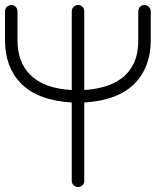

<svg xmlns="http://www.w3.org/2000/svg" viewBox="-20 -735 623 768"><path d="M292 13Q282 13 274.5 6Q267 -1 267 -11V-325Q132 -333 64 -401Q0 -467 0 -574V-689Q0 -700 7.5 -707.5Q15 -715 26 -715Q36 -715 43 -707.5Q50 -700 50 -689V-574Q50 -487 100 -437Q154 -381 267 -375V-689Q267 -700 274.5 -707.5Q282 -715 292 -715Q303 -715 310 -707.5Q317 -700 317 -689V-375Q356 -377 394.5 -387.5Q433 -398 464 -420Q495 -442 514 -479.5Q533 -517 533 -574V-689Q533 -700 540 -707.5Q547 -715 557 -715Q568 -715 575.5 -707.5Q583 -700 583 -689V-574Q583 -467 519 -401Q451 -333 317 -325V-11Q317 -1 310 6Q303 13 292 13Z"/></svg>

Font: Kurewa Gothic CJK TC Regular
Style: Regular
Weight: 400
Designer: Max Yao
Foundry: Max-Everyday
Version: Version 1.071; ttfautohint (v1.8.3)